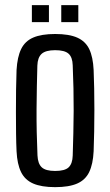

<svg xmlns="http://www.w3.org/2000/svg" viewBox="-20 -744 442 771"><path d="M201.5 7.5Q146.5 7.5 113.2 -7Q80 -21.5 64.5 -53.2Q49 -85 46.5 -136.5Q45 -167 44.5 -208Q44 -249 44 -294Q44 -339 44.5 -383Q45 -427 46.5 -463Q49.5 -515.5 65 -547.2Q80.5 -579 113.5 -593.2Q146.5 -607.5 201.5 -607.5Q257.5 -607.5 290.5 -592.8Q323.5 -578 338.5 -546.5Q353.5 -515 356 -463Q357.5 -430 358.2 -388.8Q359 -347.5 359 -303.2Q359 -259 358.2 -216.2Q357.5 -173.5 356 -136.5Q353.5 -85 338.2 -53.2Q323 -21.5 290 -7Q257 7.5 201.5 7.5ZM201.5 -57.5Q240.5 -57.5 255.8 -72.2Q271 -87 272 -119Q273.5 -164.5 274.5 -209.2Q275.5 -254 275.8 -298.8Q276 -343.5 275 -389Q274 -434.5 272 -482Q271 -514.5 255.2 -528.5Q239.5 -542.5 201.5 -542.5Q163.5 -542.5 147.2 -527.8Q131 -513 130 -480.5Q129 -440 128 -396.2Q127 -352.5 126.8 -306.2Q126.5 -260 127.5 -213Q128.5 -166 130.5 -120Q132 -86.5 147.8 -72Q163.5 -57.5 201.5 -57.5ZM226 -655V-723.5H294.5V-655ZM108 -655V-723.5H176.5V-655Z"/></svg>

Font: Big Shoulders
Style: Regular
Weight: 400
Designer: Patric King
Foundry: XO Type Co
Version: Version 2.002